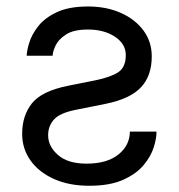

<svg xmlns="http://www.w3.org/2000/svg" viewBox="-20 -573 563 604"><path d="M63.9 -397.7Q64.3 -413.4 72.1 -438.9Q79.9 -464.5 100.3 -490.6Q120.7 -516.7 158.7 -534.6Q196.7 -552.6 257.1 -552.6Q314.6 -552.6 359.9 -532.5Q405.2 -512.4 431.3 -477.1Q457.4 -441.8 457.4 -395.6Q457.4 -333.8 422.9 -297.8Q388.5 -261.7 312.5 -246.4L217.3 -227.3Q167.6 -217.3 149.5 -196.7Q131.4 -176.1 131.4 -147.7Q131.4 -112.6 162.5 -85.4Q193.5 -58.2 252.1 -58.2Q317.1 -58.2 352.8 -87.2Q388.5 -116.1 388.5 -159.1H472.3Q472.7 -138.8 463.8 -110.1Q454.9 -81.3 431.8 -53.6Q408.7 -25.9 367.2 -7.3Q325.6 11.4 260.7 11.4Q197.4 11.4 149.9 -9.9Q102.3 -31.2 76 -68.2Q49.7 -105.1 49.7 -152Q49.7 -209.2 80.4 -247.9Q111.2 -286.6 194.6 -303.3L279.8 -320.3Q328.5 -330.3 352.1 -345.9Q375.7 -361.5 375.7 -399.9Q375.7 -435 341.4 -457.6Q307.2 -480.1 257.1 -480.1Q210.9 -480.1 187 -464.1Q163 -448.2 154.3 -428.6Q145.6 -409.1 145.6 -397.7Z"/></svg>

Font: Inter Zeller
Style: Regular
Weight: 400
Designer: Rasmus Andersson; Joe Bland
Foundry: zeller
Version: Version 3.015;git-dec3a8cb1